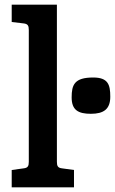

<svg xmlns="http://www.w3.org/2000/svg" viewBox="-20 -800 491 820"><path d="M223 -780H30V-706L81 -700C99 -698 103 -690 103 -672V-109C103 -91 99 -83 81 -81L30 -74V0H296V-74L245 -81C227 -83 223 -91 223 -109ZM451 -387C451 -438 442 -469 378 -469C298 -469 286 -438 286 -384C286 -330 314 -314 368 -314C422 -314 451 -333 451 -387Z"/></svg>

Font: Enriqueta
Style: Bold
Weight: 700
Designer: Viviana Monsalve, Gustavo Ibarra
Foundry: Viviana Monsalve, Gustavo Ibarra
Version: Version 1.002